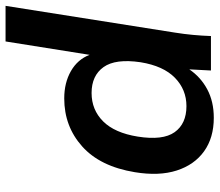

<svg xmlns="http://www.w3.org/2000/svg" viewBox="-68 -486 771 674"><g transform="rotate(90 317.0 -149.5)"><path d="M1 216 95 -379Q100 -410 103 -442Q106 -474 107 -505H228L224 -429Q251 -469 294 -492Q337 -515 394 -515Q464 -515 511.5 -481Q559 -447 579 -385Q599 -323 585 -238Q565 -116 494.5 -53Q424 10 326 10Q271 10 230 -13.5Q189 -37 173 -79L126 216ZM307 -86Q366 -86 406.5 -126.5Q447 -167 460 -248Q474 -336 444.5 -377.5Q415 -419 353 -419Q295 -419 253.5 -378.5Q212 -338 199 -258Q186 -170 216 -128Q246 -86 307 -86Z"/></g></svg>

Font: Mulish
Style: Bold Italic
Weight: 700
Italic angle: -9°
Designer: Vernon Adams
Foundry: Vernon Adams
Version: Version 3.603; ttfautohint (v1.8.3)